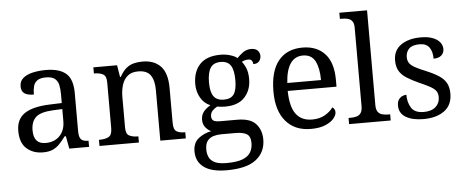

<svg xmlns="http://www.w3.org/2000/svg" viewBox="-59 -912 3161 1305"><g transform="rotate(-5 1521.0 -260.0)"><path d="M205 10Q138 10 94 -29Q50 -68 50 -150Q50 -230 106.5 -268Q163 -306 278 -310L361 -313V-373Q361 -409 355 -436.5Q349 -464 329 -480Q309 -496 268 -496Q230 -496 210 -482Q190 -468 183.5 -443.5Q177 -419 177 -387Q135 -387 113.5 -401.5Q92 -416 92 -450Q92 -485 116.5 -506Q141 -527 182 -536.5Q223 -546 272 -546Q364 -546 409.5 -507Q455 -468 455 -373V-114Q455 -72 469 -57Q483 -42 517 -42H520V0H385L369 -86H361Q340 -58 320 -36.5Q300 -15 273.5 -2.5Q247 10 205 10ZM228 -52Q289 -52 325 -89.5Q361 -127 361 -191V-272L297 -269Q212 -265 179.5 -234.5Q147 -204 147 -145Q147 -52 228 -52Z M591 0V-42H599Q633 -42 657 -54.5Q681 -67 681 -114V-426Q681 -470 657.5 -482Q634 -494 601 -494H596V-536H758L771 -455H776Q797 -493 820.5 -512.5Q844 -532 872 -539Q900 -546 932 -546Q1011 -546 1055.5 -499.5Q1100 -453 1100 -350V-114Q1100 -67 1120.5 -54.5Q1141 -42 1175 -42H1180V0H1006V-345Q1006 -410 981.5 -446Q957 -482 896 -482Q851 -482 824.5 -459.5Q798 -437 786.5 -400Q775 -363 775 -320V-109Q775 -65 798.5 -53.5Q822 -42 855 -42H860V0Z M1439 240Q1335 240 1283 201.5Q1231 163 1231 94Q1231 35 1269 5Q1307 -25 1356 -34Q1336 -43 1318.5 -63.5Q1301 -84 1301 -116Q1301 -146 1316.5 -168Q1332 -190 1366 -210Q1323 -228 1299.5 -269.5Q1276 -311 1276 -361Q1276 -447 1323 -496.5Q1370 -546 1464 -546Q1500 -546 1532 -536Q1564 -526 1578 -513Q1592 -529 1617 -548Q1642 -567 1675 -567Q1705 -567 1719.5 -551.5Q1734 -536 1734 -515Q1734 -494 1721.5 -478.5Q1709 -463 1681 -463Q1681 -474 1674.5 -485.5Q1668 -497 1648 -497Q1625 -497 1605 -485Q1622 -464 1633 -435.5Q1644 -407 1644 -364Q1644 -290 1599.5 -241Q1555 -192 1464 -192Q1452 -192 1436.5 -193.5Q1421 -195 1411 -197Q1392 -187 1378 -172Q1364 -157 1364 -134Q1364 -116 1375.5 -106Q1387 -96 1426 -96H1539Q1628 -96 1666 -54Q1704 -12 1704 53Q1704 139 1639.5 189.5Q1575 240 1439 240ZM1441 191Q1513 191 1552 175.5Q1591 160 1606.5 132.5Q1622 105 1622 70Q1622 24 1596 8.5Q1570 -7 1520 -7H1422Q1394 -7 1369 0.5Q1344 8 1328 28Q1312 48 1312 88Q1312 117 1323 140.5Q1334 164 1362 177.5Q1390 191 1441 191ZM1461 -240Q1510 -240 1530 -270Q1550 -300 1550 -365Q1550 -433 1529.5 -465Q1509 -497 1460 -497Q1412 -497 1391 -464Q1370 -431 1370 -364Q1370 -300 1391.5 -270Q1413 -240 1461 -240Z M2033 10Q1924 10 1862.5 -62Q1801 -134 1801 -264Q1801 -404 1859 -475Q1917 -546 2023 -546Q2120 -546 2175.5 -486Q2231 -426 2231 -307V-261H1898Q1900 -152 1937.5 -102.5Q1975 -53 2047 -53Q2099 -53 2135.5 -74.5Q2172 -96 2190 -123Q2197 -120 2203 -111Q2209 -102 2209 -89Q2209 -69 2190 -46Q2171 -23 2132 -6.5Q2093 10 2033 10ZM2130 -315Q2130 -395 2105.5 -443.5Q2081 -492 2021 -492Q1966 -492 1935.5 -446.5Q1905 -401 1900 -315Z M2294 0V-42H2307Q2330 -42 2348.5 -47Q2367 -52 2378 -67.5Q2389 -83 2389 -114V-650Q2389 -680 2377.5 -694.5Q2366 -709 2347.5 -713.5Q2329 -718 2307 -718H2294V-760H2483V-114Q2483 -83 2494 -67.5Q2505 -52 2524 -47Q2543 -42 2565 -42H2578V0Z M2801 10Q2726 10 2681 -17Q2636 -44 2636 -96Q2636 -123 2647 -138Q2658 -153 2672.5 -159Q2687 -165 2699 -165Q2699 -113 2722.5 -75.5Q2746 -38 2807 -38Q2860 -38 2888.5 -63.5Q2917 -89 2917 -129Q2917 -154 2906.5 -170Q2896 -186 2869.5 -201.5Q2843 -217 2794 -238Q2743 -261 2709.5 -282.5Q2676 -304 2659.5 -332.5Q2643 -361 2643 -404Q2643 -472 2694.5 -508.5Q2746 -545 2831 -545Q2879 -545 2911.5 -532.5Q2944 -520 2960.5 -499Q2977 -478 2977 -453Q2977 -426 2958.5 -409.5Q2940 -393 2905 -393Q2905 -443 2884 -471Q2863 -499 2819 -499Q2768 -499 2746 -476.5Q2724 -454 2724 -419Q2724 -394 2736.5 -377Q2749 -360 2776.5 -345.5Q2804 -331 2848 -313Q2901 -291 2934 -269Q2967 -247 2982.5 -218Q2998 -189 2998 -147Q2998 -69 2944 -29.5Q2890 10 2801 10Z"/></g></svg>

Font: Noto Serif Khojki
Style: Regular
Weight: 400
Designer: Juan Bruce
Version: Version 2.002